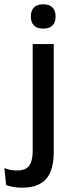

<svg xmlns="http://www.w3.org/2000/svg" viewBox="-76 -694 333 893"><path d="M174 -85H76V-489H174ZM125 -561Q96 -561 81.8 -575.8Q67.5 -590.5 67.5 -616.5V-618.5Q67.5 -644.5 81.8 -659.2Q96 -674 125 -674Q154 -674 168.2 -659.2Q182.5 -644.5 182.5 -618.5V-616.5Q182.5 -590 168.2 -575.5Q154 -561 125 -561ZM26 179Q4.5 179 -14.8 175.5Q-34 172 -47.5 167L-55.5 87.5Q-42.5 93 -28.2 96Q-14 99 1.5 99Q44.5 99 60.2 76Q76 53 76 10.5V-130.5H174V15.5Q174 66 159.8 102.8Q145.5 139.5 113 159.2Q80.5 179 26 179Z"/></svg>

Font: Anek Malayalam Medium
Style: Regular
Weight: 500
Designer: Maithili Shingre (Malayalam) & Yesha Goshar (Latin)
Foundry: Ek Type
Version: Version 1.003